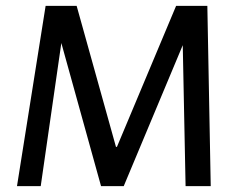

<svg xmlns="http://www.w3.org/2000/svg" viewBox="-20 -632 814 652"><path d="M37.7 0 134.9 -612H240.3L373.8 -133.3H377.1L578 -612H684.1L695.6 0H610.2L600.6 -478.6L400.2 0H323.1L188.3 -485.9L118.3 0Z"/></svg>

Font: Ancizar Sans Thin
Style: Italic
Weight: 100
Italic angle: -4°
Designer: Cesar Puertas, Viviana Monsalve, Julian Moncada, Julian Prieto, Jose Castro, Mariel Hernandez, Felipe Aragon, Sara Alarc
Version: Version 8.100